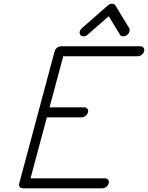

<svg xmlns="http://www.w3.org/2000/svg" viewBox="-20 -1020 801 1040"><path d="M310.1 -769.3H740.7Q751.7 -769.3 757.6 -761.2Q763.4 -753.2 760.5 -742.2Q757.6 -731.2 747.4 -723.3Q737.3 -715.3 726.3 -715.3H322.5L248.3 -438.5H436.8Q447.8 -438.5 453.6 -430.5Q459.5 -422.6 456.5 -411.6Q453.6 -400.6 443.5 -392.6Q433.3 -384.5 422.4 -384.5H233.9L145.3 -54H549.1Q560.1 -54 565.9 -45.9Q571.8 -37.8 568.8 -26.9Q565.9 -15.9 555.8 -7.9Q545.7 0 534.7 0H103.8Q92.8 0 87 -7.9Q81.3 -15.9 84.2 -26.9Q116.2 -146.2 180.1 -384.6Q243.9 -623 275.9 -742.2Q278.8 -753.2 288.9 -761.2Q299.1 -769.3 310.1 -769.3ZM423.8 -867.7 564.5 -990.7Q575.4 -1000 587.2 -1000Q599.1 -1000 605 -990.7L679.7 -867.7Q684.6 -859.4 680.9 -848.3Q677.2 -837.2 667 -829.8Q656.7 -822.5 645.6 -823.2Q634.5 -824 629.6 -832.3L569.1 -932.1L454.8 -832.3Q445.3 -824 433.8 -823.2Q422.4 -822.5 416 -829.8Q409.7 -837.2 412 -848.3Q414.3 -859.4 423.8 -867.7Z"/></svg>

Font: Tecnico
Style: FinoInclinado
Weight: 400
Italic angle: -15°
Version: Version 1.3